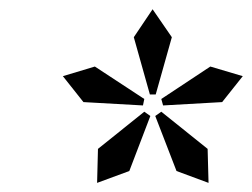

<svg xmlns="http://www.w3.org/2000/svg" viewBox="-20 -736 550 419"><path d="M262.2 -362.8 191.9 -336.9 193.8 -411.1 294.9 -492.2 308.1 -482.9ZM292 -505.9 162.1 -513.2 117.2 -569.8 187 -590.8 294.9 -520ZM365.2 -362.8 318.8 -482.9 332 -492.2 433.1 -411.1 435.1 -336.9ZM319.8 -529.8H307.1L272 -654.8L313 -715.8L355 -654.8ZM464.8 -513.2 335.9 -505.9 332 -520 439 -590.8 509.8 -569.8Z"/></svg>

Font: Charis SIL Cyr
Style: Italic
Weight: 400
Italic angle: -11°
Foundry: SIL International
Version: Version 5.000